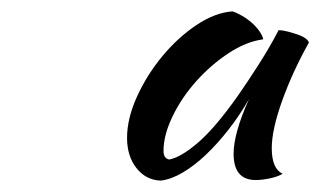

<svg xmlns="http://www.w3.org/2000/svg" viewBox="-20 -735 562 337"><path d="M469 -682Q476 -682 485.5 -679.5Q495 -677 503.5 -674Q512 -671 517 -667Q522 -663 522 -660Q493 -608 475 -557.5Q457 -507 457 -475Q457 -439 476 -430Q468 -425 454 -422Q440 -419 429 -419Q390 -419 390 -465Q390 -501 417 -561Q401 -533 381.5 -508Q362 -483 341.5 -463.5Q321 -444 300.5 -432Q280 -420 262 -418Q236 -419 219.5 -440Q203 -461 203 -493Q203 -527 220.5 -565.5Q238 -604 265.5 -637Q293 -670 325.5 -691.5Q358 -713 388 -715Q395 -713 404.5 -707.5Q414 -702 422 -695Q430 -688 435.5 -680Q441 -672 442 -666Q412 -662 381 -641.5Q350 -621 324.5 -592.5Q299 -564 283 -531Q267 -498 267 -470Q267 -457 277 -455Q298 -459 328.5 -485.5Q359 -512 399 -569Q415 -592 434.5 -622.5Q454 -653 469 -682Z"/></svg>

Font: Sweet Mavka Script
Style: Regular
Weight: 500
Designer: Pablo Impallari/Anastassiya Vishnevskaya
Foundry: Pablo Impallari/ Anastassiya Vishnevskaya
Version: Version 2.0/www.impallari.com/   behance.net/sweetcherry